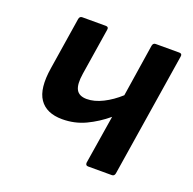

<svg xmlns="http://www.w3.org/2000/svg" viewBox="-95 -587 685 683"><g transform="rotate(20 247.5 -246.0)"><path d="M306 0Q295.8 0 296.5 -11.1L326 -195.1Q289.7 -164.8 249.1 -145.6Q208.5 -126.4 161.6 -126.4Q101.4 -126.4 75.3 -164.6Q49.2 -202.7 62.3 -283.7L93.3 -480.5Q95.3 -491.7 104.8 -491.7H194.2Q205.6 -491.7 203.6 -480.5L175.6 -303.2Q169.1 -261.7 179.4 -242.7Q189.8 -223.7 219 -223.7Q247.6 -223.7 279.5 -239.7Q311.4 -255.7 340.5 -282.2L371.2 -480.5Q373.2 -491.7 383 -491.7H472.4Q483.8 -491.7 481.8 -480.5L407.5 -11.1Q405.5 0 396 0Z"/></g></svg>

Font: Sofia Sans Semi Condensed
Style: Italic
Weight: 400
Italic angle: -9°
Designer: Botio Nikoltchev, Ani Petrova
Foundry: lettersoup
Version: Version 4.101